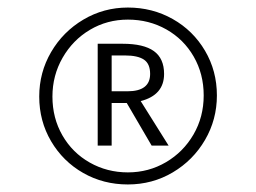

<svg xmlns="http://www.w3.org/2000/svg" viewBox="-20 -752 679 509"><path d="M555 -499Q555 -435 523.5 -381Q492 -327 438 -295Q384 -263 319 -263Q254 -263 200.5 -293.5Q147 -324 115.5 -377.5Q84 -431 84 -496Q84 -560 115.5 -614Q147 -668 201 -700Q255 -732 319 -732Q384 -732 438 -701.5Q492 -671 523.5 -617.5Q555 -564 555 -499ZM520 -499Q520 -556 493.5 -602Q467 -648 421 -674Q375 -700 319 -700Q264 -700 218.5 -673Q173 -646 146 -599Q119 -552 119 -496Q119 -439 145.5 -393Q172 -347 218 -321Q264 -295 319 -295Q374 -295 420 -322Q466 -349 493 -395.5Q520 -442 520 -499ZM353 -484 427 -366H382L316 -479H276V-366H239V-636H305Q361 -636 388 -616.5Q415 -597 415 -556Q415 -500 353 -484ZM276 -510H318Q378 -510 378 -556Q378 -583 361.5 -594Q345 -605 311 -605H276Z"/></svg>

Font: FiraGO ExtraLight
Style: Regular
Weight: 200
Designer: bBox Type
Foundry: bBox Type GmbH
Version: Version 1.001